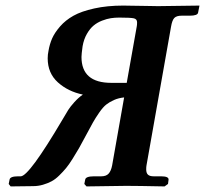

<svg xmlns="http://www.w3.org/2000/svg" viewBox="-20 -667 735 688"><path d="M470.2 -573.2Q471.2 -578.1 471.2 -586.9Q471.2 -598.6 459.7 -601.3Q448.2 -604 407.2 -604Q391.6 -604 377.2 -601.8Q362.8 -599.6 345.7 -593Q328.6 -586.4 315.4 -575.4Q302.2 -564.5 291.3 -545.4Q280.3 -526.4 275.9 -501Q272 -472.7 272 -462.9Q272 -370.1 378.9 -370.1H434.1ZM342.8 -35.2Q360.4 -35.2 369.1 -44.7Q377.9 -54.2 381.8 -74.2L424.8 -317.9Q404.8 -315.9 388.4 -308.6Q372.1 -301.3 360.6 -292.2Q349.1 -283.2 335.4 -263.4Q321.8 -243.7 313 -228Q304.2 -212.4 287.1 -180.2Q272.9 -153.3 263.2 -136.2Q253.4 -119.1 240.2 -98.1Q227.1 -77.1 216.6 -64.5Q206.1 -51.8 192.1 -38.1Q178.2 -24.4 164.3 -17.1Q150.4 -9.8 133.5 -4.9Q116.7 0 98.1 0L18.1 1L11.2 -7.8L14.2 -22.9Q15.6 -35.2 44.9 -35.2H54.2Q84 -35.2 204.1 -238.8Q217.3 -261.7 224.6 -273.2Q231.9 -284.7 246.3 -300.8Q260.7 -316.9 276.9 -328.1Q224.1 -338.9 187.5 -371.8Q150.9 -404.8 150.9 -458Q150.9 -471.7 153.8 -484.9Q157.7 -508.3 166.7 -529.1Q175.8 -549.8 195.3 -572.3Q214.8 -594.7 243.2 -610.6Q271.5 -626.5 317.6 -636.7Q363.8 -647 421.9 -647Q429.7 -647 451.7 -646.5Q473.6 -646 485.8 -646Q498 -646 518.3 -645.5Q538.6 -645 545.9 -645L694.8 -647L689.9 -622.1Q688.5 -610.8 660.2 -610.8H630.9Q612.3 -610.8 604.5 -602.5Q596.7 -594.2 592.8 -570.8L504.9 -74.2Q503.9 -68.8 503.9 -60.1Q503.9 -46.9 510.3 -41Q516.6 -35.2 530.8 -35.2H557.1Q585.4 -35.2 584 -22.9L582 -7.8L569.8 1Q471.2 -1 432.1 -1L290 1L282.2 -7.8L285.2 -22.9Q286.6 -35.2 316.9 -35.2Z"/></svg>

Font: Linux Libertine
Style: Bold Italic
Weight: 700
Italic angle: -11.5°
Designer: Philipp H. Poll
Foundry: Philipp H. Poll
Version: Version 4.0.5